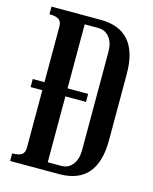

<svg xmlns="http://www.w3.org/2000/svg" viewBox="-113 -826 720 901"><g transform="rotate(15 247.0 -375.0)"><path d="M24 -37Q56 -37 70 -47Q84 -57 84 -80V-360H27V-399H84V-670Q84 -693 70 -703Q56 -713 24 -713V-750H262Q447 -750 447 -536V-214Q447 0 262 0H24ZM296 -399V-360H196V-40H262Q296 -40 316.5 -66.5Q337 -93 337 -136V-614Q337 -658 316.5 -684Q296 -710 262 -710H196V-399Z"/></g></svg>

Font: Girassol
Style: Regular
Weight: 400
Width: 3
Designer: Liam Spradlin
Version: Version 1.004